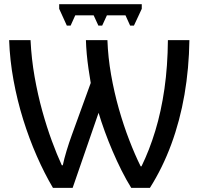

<svg xmlns="http://www.w3.org/2000/svg" viewBox="-20 -909 965 933"><path d="M237.3 3.9Q195.8 -66.4 158.7 -150.9Q121.6 -235.4 92.5 -328.6Q63.5 -421.9 45.7 -519.3Q27.8 -616.7 24.4 -713.9H128.4Q132.8 -622.6 148.2 -535.6Q163.6 -448.7 185.5 -369.6Q207.5 -290.5 232.2 -223.6Q256.8 -156.7 280.3 -106H285.2Q291.5 -136.7 303.5 -176.3Q315.4 -215.8 330.1 -255.9L420.9 -505.9Q415 -540.5 409.9 -575.9Q404.8 -611.3 401.6 -646.2Q398.4 -681.2 397.5 -713.9H502Q504.9 -630.9 519.8 -545.9Q534.7 -460.9 557.6 -380.1Q580.6 -299.3 608.2 -228Q635.7 -156.7 663.6 -100.6H667.5Q706.1 -179.2 734.6 -273.2Q763.2 -367.2 779.1 -477.5Q794.9 -587.9 795.9 -713.9H900.4Q898.4 -576.7 876.5 -449.5Q854.5 -322.3 812.5 -208.3Q770.5 -94.2 708.5 3.9H617.7Q593.8 -34.7 570.8 -80.3Q547.9 -126 527.1 -174.6Q506.3 -223.1 489 -270.8Q471.7 -318.4 459 -360.8L333 3.9ZM668.9 -888.7V-866.2L630.9 -784.7H612.3L589.8 -834.5H499.5L476.6 -784.7H458L435.1 -834.5H345.7L323.2 -784.7H304.7L267.6 -866.2V-888.7Z"/></svg>

Font: Open Sans Medium
Style: Regular
Weight: 500
Designer: Monotype Design Team
Foundry: Monotype Imaging Inc.
Version: Version 3.000